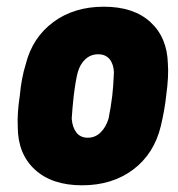

<svg xmlns="http://www.w3.org/2000/svg" viewBox="-20 -545 530 573"><path d="M33 -167Q31 -206 39 -259Q44 -313 57 -354Q77 -433 139 -479Q201 -525 290 -525Q379 -525 429 -479Q479 -433 481 -355Q484 -318 476 -260Q472 -220 460 -169Q440 -86 377.5 -39Q315 8 225 8Q135 8 84 -39Q33 -86 33 -167ZM304 -191Q311 -226 315 -259Q318 -283 320 -329Q319 -354 307 -368.5Q295 -383 273 -383Q251 -383 235 -368.5Q219 -354 212 -329Q206 -307 200 -259Q196 -223 194 -191Q196 -165 208 -149.5Q220 -134 242 -134Q264 -134 280 -149.5Q296 -165 304 -191Z"/></svg>

Font: Barlow Semi Condensed ExtraBold
Style: Italic
Weight: 800
Width: 4
Italic angle: -7°
Designer: Jeremy Tribby
Foundry: Tribby Type
Version: Version 1.408